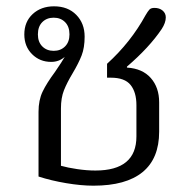

<svg xmlns="http://www.w3.org/2000/svg" viewBox="-20 -576 610 608"><path d="M102 -17V-222Q102 -259 115 -286Q128 -313 154 -348Q178 -383 185 -396Q167 -380 142 -380Q106 -380 81.5 -404.5Q57 -429 57 -467Q57 -507 83.5 -531.5Q110 -556 151 -556Q195 -556 221.5 -529Q248 -502 248 -460Q248 -425 238.5 -400.5Q229 -376 210 -344Q192 -314 182.5 -290Q173 -266 173 -233V-51Q194 -45 224.5 -40.5Q255 -36 282 -36Q412 -36 412 -144V-243Q412 -284 393.5 -307Q375 -330 331 -330H319V-374Q394 -442 441 -528Q448 -540 453 -545.5Q458 -551 469 -551Q485 -551 495 -542.5Q505 -534 505 -521Q505 -504 492 -484Q453 -426 382 -365V-362Q431 -359 457.5 -329Q484 -299 484 -252V-159Q484 -74 431.5 -31Q379 12 276 12Q237 12 189.5 4Q142 -4 102 -17ZM200 -467Q200 -492 186 -506Q172 -520 150 -520Q128 -520 114 -506Q100 -492 100 -467Q100 -443 114 -429Q128 -415 150 -415Q172 -415 186 -429Q200 -443 200 -467Z"/></svg>

Font: Maitree
Style: Regular
Weight: 400
Designer: CadsonDemak Team
Foundry: CadsonDemak
Version: Version 1.000